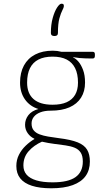

<svg xmlns="http://www.w3.org/2000/svg" viewBox="-20 -802 586 1034"><path d="M256 212Q194 212 152 198.5Q110 185 89 158.5Q68 132 68 92Q68 59 82 31.5Q96 4 118.5 -17.5Q141 -39 165 -53V-55Q143 -65 129 -85Q115 -105 115 -130Q115 -159 133 -182Q151 -205 187 -215Q141 -229 114.5 -266.5Q88 -304 88 -357Q88 -411 109 -449.5Q130 -488 169.5 -508.5Q209 -529 264 -529Q277 -529 288.5 -527.5Q300 -526 311 -523H479Q485 -523 488 -520Q491 -517 491 -509V-501Q491 -487 479 -487Q461 -487 443 -487.5Q425 -488 408 -489.5Q391 -491 375 -494L374 -492Q388 -487 402.5 -470Q417 -453 427.5 -425Q438 -397 438 -357Q438 -310 416.5 -276Q395 -242 354 -224Q313 -206 253 -206Q220 -206 197 -197Q174 -188 162 -172.5Q150 -157 150 -137Q150 -114 161.5 -100Q173 -86 193 -78.5Q213 -71 239.5 -66.5Q266 -62 297 -58Q362 -50 398 -35.5Q434 -21 449 4Q464 29 464 68Q464 114 441 146Q418 178 371.5 195Q325 212 256 212ZM263 180Q347 180 386.5 152Q426 124 426 68Q426 37 414.5 19.5Q403 2 382 -6.5Q361 -15 333 -19Q305 -23 273 -27Q241 -31 206 -39Q163 -20 134.5 12Q106 44 106 89Q106 119 123.5 139Q141 159 176 169.5Q211 180 263 180ZM263 -238Q309 -238 339 -251.5Q369 -265 384.5 -291.5Q400 -318 400 -357Q400 -404 384.5 -435Q369 -466 339 -481.5Q309 -497 263 -497Q218 -497 187.5 -481.5Q157 -466 141.5 -435Q126 -404 126 -357Q126 -299 160.5 -268.5Q195 -238 263 -238ZM273 -608Q254 -608 254 -624Q254 -670 264 -705.5Q274 -741 287.5 -761.5Q301 -782 311 -782Q318 -782 321 -779.5Q324 -777 324 -769Q324 -762 316 -747Q308 -732 300 -703.5Q292 -675 292 -624Q292 -616 287.5 -612Q283 -608 273 -608Z"/></svg>

Font: Asap Thin
Style: Regular
Weight: 250
Designer: Pablo Cosgaya
Foundry: Omnibus-Type
Version: Version 3.001